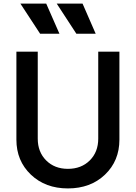

<svg xmlns="http://www.w3.org/2000/svg" viewBox="-20 -1031 752 1063"><path d="M202.1 -844.2 92.8 -1011.2H235.8L309.1 -844.2ZM402.8 -844.2 293.9 -1011.2H437L509.8 -844.2ZM356 12.2Q231 12.2 150.9 -64.2Q70.8 -140.6 70.8 -257.8V-745.1H189V-263.2Q189 -189.5 235.6 -142.8Q282.2 -96.2 356 -96.2Q430.2 -96.2 477.1 -142.8Q523.9 -189.5 523.9 -263.2V-745.1H641.1V-257.8Q641.1 -140.6 561.3 -64.2Q481.4 12.2 356 12.2Z"/></svg>

Font: Plus Jakarta Sans SemiBold
Style: Regular
Weight: 600
Designer: Gumpita Rahayu
Foundry: Tokotype
Version: Version 2.006